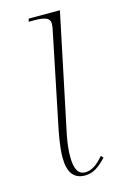

<svg xmlns="http://www.w3.org/2000/svg" viewBox="-92 -579 395 631"><g transform="rotate(-15 106.0 -263.0)"><path d="M118 10C147 10 167 -6 191 -31L184 -39C162 -13 143 0 121 0C97 0 86 -21 86 -62C86 -77 87 -100 94 -135L178 -536H72L69 -526H86C129 -526 141 -518 141 -500C141 -494 140 -487 138 -478L77 -181C69 -144 61 -101 61 -66C61 -19 77 10 118 10Z"/></g></svg>

Font: Noto Serif Display Condensed Thin
Style: Italic
Weight: 100
Width: 3
Italic angle: -12°
Designer: Monotype Design Team
Foundry: Monotype Imaging Inc.
Version: Version 2.009